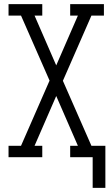

<svg xmlns="http://www.w3.org/2000/svg" viewBox="-20 -755 540 922"><path d="M425 147V0H317V-55H354L250 -294L146 -55H183V0H21V-55H81L218 -368L81 -680H21V-735H183V-680H146L250 -441L354 -680H317V-735H479V-680H419L282 -367L419 -55H486V147Z"/></svg>

Font: Iosevka Slab Light
Style: Regular
Weight: 300
Monospace: yes
Designer: Belleve Invis
Foundry: Belleve Invis
Version: Version 11.1.0; ttfautohint (v1.8.3)